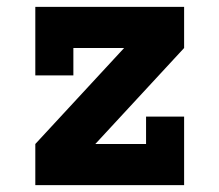

<svg xmlns="http://www.w3.org/2000/svg" viewBox="-20 -540 640 560"><path d="M83 0V-120L342 -400H194V-320H83V-520H517V-400L258 -120H406V-200H517V0Z"/></svg>

Font: Iosevka Etoile Heavy
Style: Regular
Weight: 900
Designer: Belleve Invis
Foundry: Belleve Invis
Version: Version 22.1.2; ttfautohint (v1.8.4)